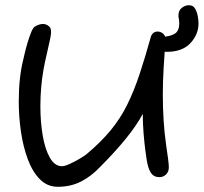

<svg xmlns="http://www.w3.org/2000/svg" viewBox="-20 -767 782 737"><path d="M202 -50Q162 -50 133.5 -78.5Q105 -107 87 -155Q69 -203 60.5 -261Q52 -319 52 -377Q52 -469 69 -537Q71 -546 75.5 -565Q80 -584 86.5 -605.5Q93 -627 100 -644Q107 -661 114 -665Q122 -670 130 -672.5Q138 -675 145 -675Q155 -675 164 -669Q170 -665 173 -660Q176 -655 176 -644Q176 -635 173 -620Q168 -595 160.5 -564Q153 -533 147 -500Q141 -467 138 -430.5Q135 -394 135 -359Q135 -299 144 -246.5Q153 -194 171.5 -161.5Q190 -129 218 -129Q228 -129 247 -137.5Q266 -146 284.5 -157Q303 -168 312 -175Q367 -221 404.5 -266.5Q442 -312 468 -364.5Q494 -417 515.5 -481.5Q537 -546 560 -629Q568 -646 585 -646Q597 -646 607 -637Q617 -628 615 -611Q611 -556 608 -504.5Q605 -453 605 -403Q605 -354 608 -305.5Q611 -257 618 -208Q623 -175 625 -159Q627 -143 627.5 -136.5Q628 -130 628 -124Q628 -108 617.5 -97.5Q607 -87 592 -87Q570 -87 559 -104Q548 -121 543 -154Q541 -165 537.5 -192.5Q534 -220 531 -257Q528 -294 528 -330Q484 -246 363 -125Q331 -91 291.5 -70.5Q252 -50 202 -50ZM620 -568Q596 -568 581.5 -582Q567 -596 562 -611Q561 -614 560.5 -616.5Q560 -619 560 -621Q560 -630 564.5 -634Q569 -638 570 -636Q587 -626 603 -626Q630 -626 649 -636.5Q668 -647 668 -677Q668 -682 667.5 -687Q667 -692 666 -698Q665 -700 665 -703Q665 -706 665 -708Q665 -727 678 -737Q691 -747 705 -747Q721 -747 728.5 -734.5Q736 -722 739 -706Q742 -690 742 -677Q742 -635 711 -601.5Q680 -568 620 -568Z"/></svg>

Font: Fuzzy Bubbles
Style: Regular
Weight: 400
Designer: Robert E. Leuschke
Foundry: Robert E. Leuschke
Version: Version 1.010; ttfautohint (v1.8.3)